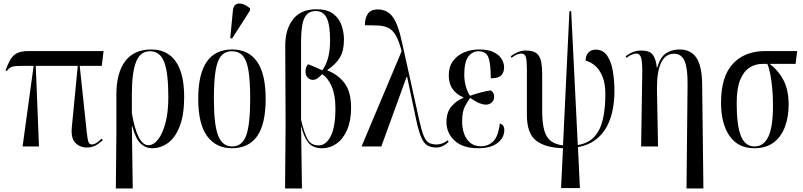

<svg xmlns="http://www.w3.org/2000/svg" viewBox="-20 -823 4512 1079"><path d="M107 0 169 -453H108Q67 -453 50 -448.5Q33 -444 18 -424L11 -427Q24 -463 38 -487.5Q52 -512 75.5 -524Q99 -536 139 -536H562L552 -453H428L468 -76Q472 -38 477.5 -24.5Q483 -11 497 -11Q505 -11 518 -17.5Q531 -24 551 -44L558 -36Q531 -11 511 -2.5Q491 6 468 6Q430 6 403.5 -20Q377 -46 384 -112L417 -453H181L199 0Z M631 236 634 -66V-291Q634 -413 683.5 -479Q733 -545 830 -545Q920 -545 967.5 -478Q1015 -411 1015 -278Q1015 -180 991 -116Q967 -52 926 -21Q885 10 833 10Q799 10 771 -15.5Q743 -41 723 -114H721L726 236ZM814 -7Q843 -7 868.5 -39.5Q894 -72 910 -132.5Q926 -193 926 -278Q926 -415 902.5 -475Q879 -535 823 -535Q768 -535 744.5 -475Q721 -415 721 -293V-188Q735 -102 758.5 -54.5Q782 -7 814 -7Z M1283 10Q1194 10 1144 -58Q1094 -126 1094 -268Q1094 -545 1285 -545Q1377 -545 1425 -476Q1473 -407 1473 -268Q1473 -125 1425 -57.5Q1377 10 1283 10ZM1284 0Q1341 0 1363.5 -61.5Q1386 -123 1386 -268Q1386 -367 1376.5 -425.5Q1367 -484 1344.5 -509.5Q1322 -535 1283 -535Q1246 -535 1223.5 -509.5Q1201 -484 1191.5 -425.5Q1182 -367 1182 -268Q1182 -122 1206 -61Q1230 0 1284 0ZM1284 -606 1274 -610 1289 -766Q1292 -792 1307.5 -799.5Q1323 -807 1344.5 -800Q1366 -793 1385 -776V-764Z M1582 236 1585 -126 1583 -563Q1582 -656 1626 -713.5Q1670 -771 1758 -771Q1819 -771 1852.5 -745.5Q1886 -720 1899.5 -680.5Q1913 -641 1913 -600Q1913 -539 1890.5 -500.5Q1868 -462 1820 -430V-427Q1880 -404 1916.5 -355.5Q1953 -307 1953 -217Q1953 -145 1931 -94Q1909 -43 1872 -16.5Q1835 10 1790 10Q1737 10 1712 -22.5Q1687 -55 1674 -110H1672L1677 236ZM1771 -6Q1812 -6 1838.5 -57.5Q1865 -109 1865 -214Q1865 -290 1843.5 -338.5Q1822 -387 1790 -406Q1781 -396 1768 -385.5Q1755 -375 1739 -374Q1723 -374 1710 -386Q1697 -398 1697 -421Q1697 -429 1699.5 -440.5Q1702 -452 1711 -462Q1721 -459 1742.5 -449.5Q1764 -440 1791 -428Q1812 -455 1823.5 -497Q1835 -539 1835 -596Q1835 -685 1815.5 -723Q1796 -761 1755 -761Q1710 -761 1691 -722.5Q1672 -684 1672 -591V-149Q1690 -74 1709 -40Q1728 -6 1771 -6Z M2012 0 2237 -535Q2222 -594 2204 -624.5Q2186 -655 2162 -666.5Q2138 -678 2106 -679.5Q2074 -681 2031 -681Q2029 -714 2045 -742Q2061 -770 2103 -770Q2155 -770 2186 -729.5Q2217 -689 2239 -586L2335 -152Q2348 -93 2360 -62.5Q2372 -32 2389 -21.5Q2406 -11 2435 -11Q2450 -11 2467 -17.5Q2484 -24 2496 -35L2501 -26Q2489 -13 2471 -3.5Q2453 6 2432 6Q2403 6 2383 -5Q2363 -16 2348 -49.5Q2333 -83 2319 -149L2268 -391H2265L2123 0Z M2667 10Q2581 10 2535 -32.5Q2489 -75 2489 -137Q2489 -193 2518 -226Q2547 -259 2584 -273V-276Q2548 -290 2525 -321Q2502 -352 2502 -399Q2502 -448 2526 -480.5Q2550 -513 2589 -529Q2628 -545 2672 -545Q2725 -545 2756 -529Q2787 -513 2800 -490Q2813 -467 2813 -445Q2813 -417 2797.5 -400Q2782 -383 2738 -383Q2738 -467 2724.5 -501Q2711 -535 2668 -535Q2635 -535 2612 -505Q2589 -475 2589 -401Q2589 -374 2595 -349Q2601 -324 2609 -306.5Q2617 -289 2622 -285Q2691 -309 2738 -315Q2744 -312 2750.5 -303Q2757 -294 2757 -277Q2757 -260 2744 -247.5Q2731 -235 2711 -235Q2695 -235 2675.5 -242.5Q2656 -250 2622 -273Q2609 -255 2593 -225.5Q2577 -196 2577 -139Q2577 -105 2587.5 -73.5Q2598 -42 2621.5 -21.5Q2645 -1 2683 -1Q2722 -1 2750.5 -27Q2779 -53 2789 -129Q2814 -122 2814 -92Q2814 -49 2776 -19.5Q2738 10 2667 10Z M3133 234 3144 10Q3043 7 2992 -33.5Q2941 -74 2941 -177V-433Q2941 -477 2936 -499.5Q2931 -522 2909 -522Q2900 -522 2886 -517Q2872 -512 2855 -498L2850 -507Q2870 -522 2891.5 -530.5Q2913 -539 2935 -539Q2978 -539 2997 -522Q3016 -505 3021.5 -475.5Q3027 -446 3027 -408V-201Q3027 -132 3038.5 -91Q3050 -50 3076 -30.5Q3102 -11 3144 -6L3180 -760H3190L3227 -8Q3287 -18 3320.5 -55Q3354 -92 3368 -152.5Q3382 -213 3382 -293Q3382 -354 3365.5 -393.5Q3349 -433 3323.5 -454.5Q3298 -476 3271 -482Q3271 -511 3286.5 -527.5Q3302 -544 3327 -544Q3369 -544 3392 -510.5Q3415 -477 3424 -423.5Q3433 -370 3433 -310Q3433 -257 3423 -205.5Q3413 -154 3390 -111Q3367 -68 3327 -37.5Q3287 -7 3228 4L3239 234Z M3838 236 3844 -347Q3845 -438 3827.5 -479.5Q3810 -521 3768 -521Q3719 -521 3695 -470Q3671 -419 3672 -321L3678 0H3583L3589 -393Q3591 -467 3584 -494.5Q3577 -522 3555 -522Q3546 -522 3531.5 -516.5Q3517 -511 3501 -498L3496 -507Q3519 -524 3540 -531.5Q3561 -539 3583 -539Q3633 -539 3650 -513.5Q3667 -488 3671 -444H3674Q3691 -503 3723.5 -524Q3756 -545 3799 -545Q3862 -545 3893.5 -498.5Q3925 -452 3926 -349L3933 236Z M4219 10Q4128 10 4080 -59Q4032 -128 4032 -246Q4032 -393 4098.5 -464.5Q4165 -536 4280 -536H4460L4451 -464H4306Q4357 -424 4384.5 -369.5Q4412 -315 4412 -235Q4412 -165 4391 -109.5Q4370 -54 4327.5 -22Q4285 10 4219 10ZM4221 0Q4271 0 4297.5 -54Q4324 -108 4324 -230Q4324 -283 4319.5 -330Q4315 -377 4307.5 -412.5Q4300 -448 4292 -464H4264Q4226 -464 4193 -443.5Q4160 -423 4140 -375Q4120 -327 4120 -242Q4120 -119 4143.5 -59.5Q4167 0 4221 0Z"/></svg>

Font: Noto Serif Display ExtraCondensed
Style: Regular
Weight: 400
Width: 2
Designer: Monotype Design Team
Foundry: Monotype Imaging Inc.
Version: Version 2.009